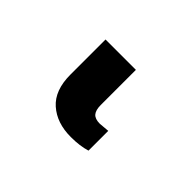

<svg xmlns="http://www.w3.org/2000/svg" viewBox="-54 -55 389 389"><g transform="rotate(45 140.5 139.5)"><path d="M73.2 145.5V44.9H160.2V145.5Q160.2 160.2 166 167Q171.9 173.8 185.5 173.8L208 171.9V228.5Q189 234.4 163.1 234.4Q123 234.4 98.1 212.4Q73.2 190.4 73.2 145.5Z"/></g></svg>

Font: Pretendard GOV
Style: Bold
Weight: 700
Designer: Base glyphs from Inter by Rasmus Andersson; Hangeul glyphs from Noto Sans CJK(Source Han Sans) by Jang Soo-young and Kan
Foundry: Kil Hyung-jin
Version: Version 1.309